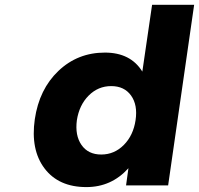

<svg xmlns="http://www.w3.org/2000/svg" viewBox="-20 -762 818 789"><path d="M123 -272Q141.1 -395.5 220.2 -470.7Q299.3 -545.9 411.1 -545.9Q516.6 -545.9 564.9 -467.8L605 -742.2H777.8L670.9 0H498L507.8 -70.8Q438 6.8 335 6.8Q221.2 6.8 163.1 -69.8Q105 -146.5 123 -272ZM295.9 -268.1Q287.6 -205.6 314.9 -166.3Q342.3 -127 396 -127Q449.7 -127 488.8 -166.3Q527.8 -205.6 537.1 -268.1Q546.4 -330.6 518.6 -369.4Q490.7 -408.2 437 -408.2Q383.3 -408.2 344.5 -369.4Q305.7 -330.6 295.9 -268.1Z"/></svg>

Font: Trueno
Style: Bold Italic
Weight: 700
Designer: Julieta Ulanovsky
Foundry: Julieta Ulanovsky
Version: Version 3.001b | FøM Fix